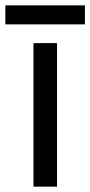

<svg xmlns="http://www.w3.org/2000/svg" viewBox="-40 -697 337 717"><path d="M173 0H85V-536H173ZM277 -677V-606H-20V-677Z"/></svg>

Font: Go Noto Current
Style: Regular
Weight: 400
Designer: Monotype Design Team
Foundry: Monotype Imaging Inc.
Version: Version 2.007; ttfautohint (v1.8) -l 8 -r 50 -G 200 -x 14 -D